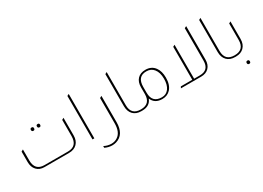

<svg xmlns="http://www.w3.org/2000/svg" viewBox="-17 -1435 3308 2415"><g transform="rotate(-30 1637.0 -227.5)"><path d="M351 -465Q327 -465 327 -490Q327 -513 351 -513Q373 -513 373 -490Q373 -465 351 -465ZM439 -465Q415 -465 415 -490Q415 -513 439 -513Q461 -513 461 -490Q461 -465 439 -465ZM242 0Q172 0 131 -44Q90 -88 90 -162V-313L118 -328V-170Q118 -22 255 -22H596Q732 -22 732 -170V-403L759 -418V-162Q759 -87 716 -43.5Q673 0 599 0Z M939 0V-631L966 -645V0Z M1310 -38Q1310 142 1176 182Q1150 190 1120 190Q1065 190 1014 165V140Q1066 167 1119 167Q1170 167 1208 141Q1282 93 1282 -38V-403L1310 -418Z M1649 0Q1575 0 1532.5 -44Q1490 -88 1490 -165V-630L1517 -645V-164Q1517 -22 1655 -22H1666V0Z M1795 -262Q1795 -339 1836.5 -382.5Q1878 -426 1952 -426Q2040 -426 2087 -361Q2128 -305 2128 -212Q2128 -107 2076 -50Q2030 0 1956 0Q1846 0 1809 -91Q1774 0 1663 0H1646V-22H1657Q1795 -22 1795 -164V-166V-172ZM1822 -168Q1822 -22 1962 -22Q2026 -22 2063 -72.5Q2100 -123 2100 -211Q2100 -304 2058 -355Q2020 -403 1952 -403Q1822 -403 1822 -252Z M2644 -631 2672 -645V-159Q2672 -85 2630.5 -42.5Q2589 0 2518 0H2223L2235 -22H2401V-501L2428 -515V-22H2511Q2644 -22 2644 -160Z M3011 0Q2937 0 2894.5 -44Q2852 -88 2852 -165V-630L2879 -645V-164Q2879 -22 3017 -22H3028V0Z M3008 0V-22H3019Q3157 -22 3157 -164V-403L3184 -418V-165Q3184 -86 3139 -42Q3097 0 3025 0ZM3123 163Q3099 163 3099 139Q3099 115 3123 115Q3145 115 3145 139Q3145 163 3123 163Z"/></g></svg>

Font: Tajawal ExtraLight
Style: Regular
Weight: 275
Designer: Boutros Fonts
Foundry: Created by Boutros International 2017
Version: Version 1.700